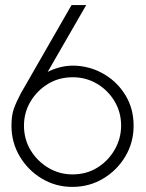

<svg xmlns="http://www.w3.org/2000/svg" viewBox="-20 -720 574 753"><path d="M264 13Q198.5 13 144.2 -19.5Q90 -52 57.5 -106.5Q25 -161 25 -227Q25 -267 34.2 -293.2Q43.5 -319.5 61.5 -353.5L260.5 -700H318L167 -438Q223.5 -466.5 282.8 -462Q342 -457.5 392.2 -426.8Q442.5 -396 473.2 -344.5Q504 -293 504 -227Q504 -161 471.5 -106.5Q439 -52 384.5 -19.5Q330 13 264 13ZM264 -36Q319.5 -36 362.5 -63Q405.5 -90 430.2 -133.8Q455 -177.5 455 -227.5Q455 -280 429.2 -323Q403.5 -366 360.5 -391.5Q317.5 -417 265 -417Q210.5 -417 167.5 -390.5Q124.5 -364 99.2 -321Q74 -278 74 -227.5Q74 -173.5 100.5 -130.2Q127 -87 170.2 -61.5Q213.5 -36 264 -36Z"/></svg>

Font: Urbanist ExtraLight
Style: Regular
Weight: 200
Designer: Corey Hu
Foundry: Corey Hu
Version: Version 1.330; ttfautohint (v1.8.4.7-5d5b)